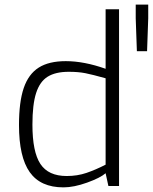

<svg xmlns="http://www.w3.org/2000/svg" viewBox="-20 -803 660 829"><path d="M62 -263Q62 -363 82.5 -423Q103 -483 147 -511Q191 -539 264 -539Q343 -539 436 -506V-763H494V0H448L436 -55Q413 -35 356 -14.5Q299 6 254 6Q155 6 108.5 -59.5Q62 -125 62 -263ZM436 -92V-465Q379 -481 348.5 -487Q318 -493 277 -493Q220 -493 186 -472Q152 -451 136 -401.5Q120 -352 120 -265Q120 -147 154.5 -95Q189 -43 268 -43Q314 -43 353.5 -56.5Q393 -70 436 -92ZM566 -724V-783H620V-724L615 -582H571Z"/></svg>

Font: Exo Light
Style: Regular
Weight: 300
Designer: Natanael Gama
Foundry: Natanael Gama
Version: Version 1.500; ttfautohint (v1.6)